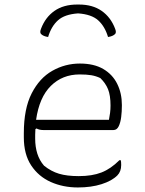

<svg xmlns="http://www.w3.org/2000/svg" viewBox="-20 -816 640 846"><path d="M324 -757Q265 -753 235.5 -726.5Q206 -700 192 -653Q171 -656 161 -666Q154 -673 161 -690Q180 -740 220 -768Q260 -796 320 -796H328Q388 -796 428 -768Q468 -740 487 -690Q494 -673 487 -666Q477 -656 456 -653Q442 -700 412.5 -726.5Q383 -753 324 -757ZM332 -536Q394 -536 435 -512Q476 -488 496.5 -446.5Q517 -405 517 -354V-350Q517 -325 514 -300.5Q511 -276 503 -259.5Q495 -243 480 -243H171Q153 -243 141 -250L136 -247Q135 -235 135 -222V-205Q135 -169 144.5 -139Q154 -109 174 -86Q205 -61 240 -50.5Q275 -40 327 -40Q386 -40 427 -56Q468 -72 506 -110H512Q513 -107 513.5 -102Q514 -97 514 -89Q514 -60 497 -43Q473 -19 427.5 -4.5Q382 10 323 10Q258 10 204 -14Q150 -38 117.5 -87Q85 -136 85 -211V-229Q85 -337 119.5 -404.5Q154 -472 210.5 -504Q267 -536 332 -536ZM331 -488Q255 -488 204 -437.5Q153 -387 139 -288H460Q463 -303 465 -318.5Q467 -334 467 -351Q467 -396 456 -423Q445 -450 422 -472Q403 -481 382.5 -484.5Q362 -488 331 -488Z"/></svg>

Font: Recursive Mn Csl St Lt
Style: Regular
Weight: 300
Monospace: yes
Version: Version 1.079;hotconv 1.0.112;makeotfexe 2.5.65598; ttfautoh